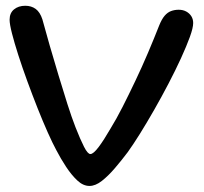

<svg xmlns="http://www.w3.org/2000/svg" viewBox="-20 -616 692 650"><path d="M283 13.5Q261.5 13.5 241.8 -5Q222 -23.5 203.8 -51.2Q185.5 -79 170.5 -108Q158 -131 141.5 -168Q125 -205 107.2 -249.8Q89.5 -294.5 72.5 -341Q55.5 -387.5 42 -429.5Q28.5 -471.5 20.5 -503Q12.5 -534.5 12.5 -549Q12.5 -572 27.5 -584.2Q42.5 -596.5 65.5 -596.5Q86 -596.5 100.8 -585.8Q115.5 -575 123.5 -550.5Q134 -511.5 148.2 -462.2Q162.5 -413 178 -361.5Q193.5 -310 208.2 -263.8Q223 -217.5 235.5 -185.5Q252 -143.5 264.5 -119Q277 -94.5 286 -94.5Q296 -94.5 313.8 -118Q331.5 -141.5 354 -180.5Q373.5 -212 394.8 -253.8Q416 -295.5 438.2 -342.2Q460.5 -389 481 -437.2Q501.5 -485.5 519 -530Q527.5 -551 537.2 -562.5Q547 -574 559 -578.5Q571 -583 585 -583Q599.5 -583 610.5 -577Q621.5 -571 627.8 -561Q634 -551 634 -538Q634 -522 622.8 -491Q611.5 -460 592.8 -419Q574 -378 550.5 -333Q527 -288 502 -244.2Q477 -200.5 453.8 -163.2Q430.5 -126 412.5 -101Q391.5 -73 369 -46.8Q346.5 -20.5 324.8 -3.5Q303 13.5 283 13.5Z"/></svg>

Font: Gluten Thin Light
Style: Regular
Weight: 300
Version: Version 1.300